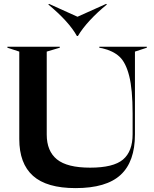

<svg xmlns="http://www.w3.org/2000/svg" viewBox="-20 -952 792 986"><path d="M79 -238V-687L18 -707V-712H287V-707L220 -687V-261Q220 -176 272.5 -133.5Q325 -91 443 -91Q562 -91 611.5 -132.5Q661 -174 661 -263V-369Q661 -493 643.5 -562Q626 -631 593.5 -661Q561 -691 506 -704L490 -707V-712H734V-707L673 -687V-261Q673 -122 599.5 -54Q526 14 368 14Q220 14 149.5 -49Q79 -112 79 -238ZM228 -929 232 -932 378 -866 525 -932 529 -929Q481 -890 442 -848Q403 -806 380 -767H375Q334 -841 228 -929Z"/></svg>

Font: Nyght Serif Medium
Style: Regular
Weight: 500
Designer: Maksym Kobuzan
Version: Version 0.410